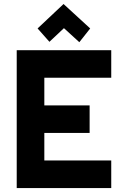

<svg xmlns="http://www.w3.org/2000/svg" viewBox="-20 -955 618 975"><path d="M544.9 0H64.9V-700.2H544.9V-560.1H205.1V-419.9H435.1V-279.8H205.1V-140.1H544.9ZM170.9 -810.5 302.7 -934.6 438 -810.5 382.8 -740.7 304.7 -812 231 -742.7Z"/></svg>

Font: Righteous
Style: Regular
Weight: 400
Version: Version 1.000